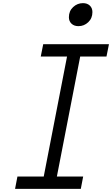

<svg xmlns="http://www.w3.org/2000/svg" viewBox="-20 -1197 711 1217"><path d="M416.7 -1087.9Q416.7 -1127 443.4 -1152Q470.1 -1177.1 505.9 -1177.1Q533.2 -1177.1 549.5 -1161.5Q565.8 -1145.8 565.8 -1120.4Q565.8 -1081.4 539.4 -1056.3Q513 -1031.2 477.2 -1031.2Q449.9 -1031.2 433.3 -1046.9Q416.7 -1062.5 416.7 -1087.9ZM670.6 -916.7 654.9 -838.5H488.3L340.5 -78.1H507.2L492.2 0H75.5L90.5 -78.1H257.2L404.9 -838.5H238.3L253.9 -916.7Z"/></svg>

Font: Monoid
Style: Italic
Weight: 400
Width: 4
Italic angle: -11°
Monospace: yes
Version: Version 0.61